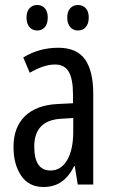

<svg xmlns="http://www.w3.org/2000/svg" viewBox="-20 -738 456 768"><path d="M353 -362V0H291L279 -74H277Q256 -32 226 -11Q196 10 154 10Q95 10 64.5 -35.5Q34 -81 34 -150Q34 -229 80 -273.5Q126 -318 211 -322L272 -325V-360Q272 -422 255 -451Q238 -480 200 -480Q156 -480 99 -447L73 -508Q136 -547 213 -547Q287 -547 320 -500.5Q353 -454 353 -362ZM225 -263Q117 -257 117 -152Q117 -56 182 -56Q224 -56 248.5 -97.5Q273 -139 273 -212V-266ZM129 -718Q148 -718 159.5 -705Q171 -692 171 -668Q171 -643 159.5 -629.5Q148 -616 129 -616Q110 -616 98 -629.5Q86 -643 86 -668Q86 -692 98 -705Q110 -718 129 -718ZM292 -718Q311 -718 323 -705Q335 -692 335 -668Q335 -643 323 -629.5Q311 -616 292 -616Q273 -616 261 -629.5Q249 -643 249 -668Q249 -692 261 -705Q273 -718 292 -718Z"/></svg>

Font: Noto Sans UI Cond
Style: Regular
Weight: 400
Width: 3
Designer: Monotype Design Team
Foundry: Monotype Imaging Inc.
Version: Version 1.001